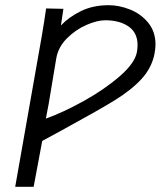

<svg xmlns="http://www.w3.org/2000/svg" viewBox="-20 -719 640 739"><path d="M157.5 -686.5 224 -685 214.5 -621Q244.5 -653 291 -676Q337.5 -699 398.5 -699Q438.5 -699 480.2 -682.5Q522 -666 550.2 -631.8Q578.5 -597.5 578.5 -547.5Q578.5 -532 574.5 -511Q563.5 -457 524.2 -414.5Q485 -372 420.2 -332.2Q355.5 -292.5 217 -217Q176.5 -195.5 142.5 -176.5L109.5 0H38.5L140 -575.5Q150.5 -636.5 157.5 -686.5ZM507 -519Q509.5 -534 509.5 -545Q509.5 -593 475 -617Q440.5 -641 385 -641Q354 -641 312.2 -622.8Q270.5 -604.5 237.2 -571Q204 -537.5 196.5 -494L180.5 -398Q166 -306.5 156.5 -262.5Q222.5 -286 302.2 -330.2Q382 -374.5 440.8 -425.5Q499.5 -476.5 507 -519Z"/></svg>

Font: JuliaMono Light
Style: Italic
Weight: 300
Italic angle: -9°
Monospace: yes
Designer: cormullion
Foundry: corm
Version: Version 0.054; ttfautohint (v1.8.4)